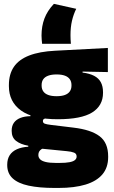

<svg xmlns="http://www.w3.org/2000/svg" viewBox="-20 -758 577 971"><path d="M272.5 -155Q147.5 -155 86.2 -199.2Q25 -243.5 25 -322V-328Q25 -383 50.2 -420Q75.5 -457 127.5 -477.2Q179.5 -497.5 259.5 -501.5L525.5 -515.5V-393.5L397.5 -396V-391Q433 -386.5 456 -374.5Q479 -362.5 490 -342Q501 -321.5 501 -291.5V-288.5Q501 -223.5 446 -189.2Q391 -155 272.5 -155ZM263.5 66H280Q313 66 332 62.2Q351 58.5 359.2 51.2Q367.5 44 367.5 34V33Q367.5 19 354.2 13.8Q341 8.5 318 6.5L171 -8L208.5 -10.5Q198 -8.5 190.2 -3.8Q182.5 1 178.2 8.2Q174 15.5 174 25.5V26.5Q174 38.5 182.8 47.5Q191.5 56.5 211.2 61.2Q231 66 263.5 66ZM255.5 192.5Q178.5 192.5 125 181Q71.5 169.5 44 144Q16.5 118.5 16.5 77V75Q16.5 46.5 29 27Q41.5 7.5 65.5 -3.2Q89.5 -14 123 -16V-21Q83.5 -28 61.2 -45.5Q39 -63 39 -96V-97Q39 -121 50.2 -137Q61.5 -153 82.8 -161.5Q104 -170 134 -170.5V-190L251.5 -160H220Q208 -160 202.5 -156.5Q197 -153 197 -146V-145.5Q197 -136 206.5 -132.5Q216 -129 236.5 -126.5L352 -112.5Q440 -102 483.5 -69.2Q527 -36.5 527 33V36.5Q527 89.5 497.8 124Q468.5 158.5 412.5 175.5Q356.5 192.5 276 192.5ZM266 -271.5Q292 -271.5 308.5 -277.8Q325 -284 333.2 -296Q341.5 -308 341.5 -325V-328Q341.5 -345 333.2 -357Q325 -369 308.5 -375.2Q292 -381.5 266 -381.5Q240.5 -381.5 223.8 -375.2Q207 -369 198.8 -357.2Q190.5 -345.5 190.5 -328V-325Q190.5 -308 198.8 -296Q207 -284 223.8 -277.8Q240.5 -271.5 266 -271.5ZM193 -536.5Q192 -545.5 191 -556.5Q190 -567.5 190 -578.5Q190 -625.5 204.8 -664.5Q219.5 -703.5 252.5 -738.5L365.5 -713.5Q351.5 -685 344 -652.8Q336.5 -620.5 336.5 -580Q336.5 -569 337 -558.8Q337.5 -548.5 338.5 -536.5Z"/></svg>

Font: Anek Latin ExtraBold
Style: Regular
Weight: 800
Designer: Yesha Goshar
Foundry: Ek Type
Version: Version 1.003